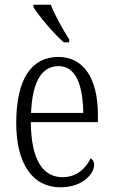

<svg xmlns="http://www.w3.org/2000/svg" viewBox="-20 -786 479 816"><path d="M251 -606H274V-619C249 -657 213 -721 196 -766H122V-756C143 -721 209 -642 251 -606ZM237 10C333 10 380 -49 380 -85C380 -100 373 -109 365 -113C345 -71 307 -33 246 -33C162 -33 112 -107 111 -267H396V-298C396 -455 334 -544 228 -544C114 -544 49 -451 49 -263C49 -89 119 10 237 10ZM334 -306H112C117 -431 153 -505 229 -505C303 -505 332 -424 334 -306Z"/></svg>

Font: Noto Serif Devanagari Condensed Light
Style: Regular
Weight: 300
Width: 3
Designer: Universal Thirst, Indian Type Foundry and the Monotype Design Team
Foundry: Monotype Imaging Inc.
Version: Version 2.004